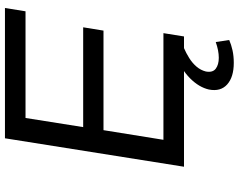

<svg xmlns="http://www.w3.org/2000/svg" viewBox="-112 -632 941 756"><g transform="rotate(-90 358.0 -254.5)"><path d="M79 0 191 -705H704L691 -624H271L235 -397H628L615 -317H223L185 -81H605L592 0ZM488 196Q432 196 403 170Q374 144 383 98Q392 59 427 24Q462 -11 520 -34L546 0Q527 8 507 20.5Q487 33 473 49.5Q459 66 454 86Q449 113 465 125Q481 137 508 137Q522 137 537.5 134Q553 131 570 125L578 178Q560 186 537.5 191Q515 196 488 196Z"/></g></svg>

Font: Nunito Sans 7pt SemiExpanded
Style: Italic
Weight: 400
Width: 6
Italic angle: -9°
Designer: Vernon Adams
Foundry: Vernon Adams
Version: Version 3.101;gftools[0.9.27]